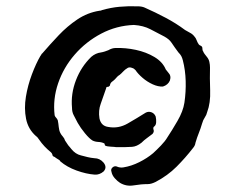

<svg xmlns="http://www.w3.org/2000/svg" viewBox="-20 -540 745 608"><path d="M645 -326Q644 -294 645.5 -254Q647 -214 636 -185Q634 -176 628.5 -168Q623 -160 620 -149Q615 -132 609.5 -118.5Q604 -105 599 -88Q598 -79 591 -71Q567 -40 539 -12Q511 16 473 36Q459 43 448 43Q427 43 403.5 47Q380 51 360 39Q352 34 343.5 24.5Q335 15 333 4Q330 -4 336 -9.5Q342 -15 349 -13Q360 -8 371 -10Q396 -14 421 -26.5Q446 -39 465 -55Q476 -65 489.5 -79Q503 -93 510 -105Q524 -126 542 -157Q560 -188 564 -215Q569 -249 568 -283.5Q567 -318 559 -349Q557 -357 554 -362.5Q551 -368 545 -374Q540 -381 534 -389Q528 -397 523 -405Q519 -411 513.5 -415.5Q508 -420 501 -424Q478 -436 456 -447.5Q434 -459 404 -461Q349 -459 300.5 -433.5Q252 -408 216.5 -367Q181 -326 164 -276Q147 -226 153 -175Q154 -171 157.5 -167.5Q161 -164 163 -159Q165 -149 166 -138Q167 -127 171 -119Q174 -113 179 -107.5Q184 -102 186 -95Q191 -87 196 -80Q199 -76 202 -73Q205 -70 206 -68Q219 -52 236 -48Q247 -45 257.5 -42.5Q268 -40 279 -39Q296 -39 308 -25Q320 -10 308 3Q295 14 280 13Q253 11 222.5 0Q192 -11 171 -29Q170 -32 166.5 -34Q163 -36 160 -38Q159 -39 157 -40Q155 -41 153 -43Q146 -45 146 -50Q144 -56 141 -58Q130 -67 121 -76.5Q112 -86 103 -99Q101 -102 99 -104.5Q97 -107 94 -109Q69 -131 62.5 -164Q56 -197 62 -233.5Q68 -270 81 -304.5Q94 -339 108 -363Q110 -365 111 -367.5Q112 -370 114 -371Q139 -400 166 -428.5Q193 -457 225 -478.5Q257 -500 295 -506Q300 -506 303 -508Q331 -516 358 -518.5Q385 -521 416 -520Q429 -520 438 -516Q472 -501 505 -483.5Q538 -466 566 -445Q574 -440 582 -436Q590 -432 596 -424Q600 -420 602.5 -413Q605 -406 609 -400Q611 -397 615 -395.5Q619 -394 620 -391Q621 -390 621 -385Q621 -380 623 -378Q625 -373 628 -369Q631 -365 635 -360Q641 -353 643 -344Q645 -335 645 -326ZM518 -285Q512 -271 496 -266Q481 -265 463.5 -273Q446 -281 431.5 -293.5Q417 -306 409 -318Q407 -320 404.5 -322Q402 -324 398 -325Q394 -327 389.5 -326.5Q385 -326 383 -324Q376 -320 370 -313.5Q364 -307 359 -303Q352 -299 344 -289Q340 -285 334.5 -281Q329 -277 328 -269Q325 -265 321 -265Q316 -265 316 -260Q307 -233 299 -211.5Q291 -190 295 -165Q300 -141 323 -138Q355 -132 384.5 -149Q414 -166 441 -183Q450 -188 459.5 -184.5Q469 -181 473 -171Q475 -162 474.5 -153Q474 -144 469 -140Q464 -137 466 -130Q469 -123 463 -116Q454 -109 445 -102.5Q436 -96 428 -88Q413 -76 398 -75Q385 -74 373.5 -74Q362 -74 348 -74Q343 -75 331 -75.5Q319 -76 313 -79Q312 -80 311.5 -83Q311 -86 310 -86Q302 -90 291.5 -90.5Q281 -91 273 -95Q263 -101 249 -118Q235 -135 226 -151Q219 -165 213.5 -175Q208 -185 208 -199Q204 -243 220.5 -286Q237 -329 269 -360Q283 -372 300 -374Q306 -375 312 -377Q318 -379 323 -381Q335 -388 346 -388Q378 -389 410.5 -382Q443 -375 469 -359.5Q495 -344 505 -320Q507 -317 509 -315Q511 -313 513 -310Q523 -300 518 -285Z"/></svg>

Font: Slackside One
Style: Regular
Weight: 400
Version: Version 1.000